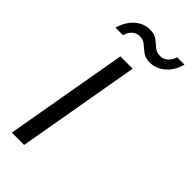

<svg xmlns="http://www.w3.org/2000/svg" viewBox="-223 -730 773 773"><g transform="rotate(45 163.0 -343.5)"><path d="M28 0 120 -526H190L98 0ZM24 -594Q38 -640 66 -663.5Q94 -687 128 -687Q154 -687 169 -675.5Q184 -664 197.5 -652Q211 -640 233 -640Q249 -640 263 -651.5Q277 -663 284 -685H326Q314 -641 285 -616.5Q256 -592 221 -592Q195 -592 179.5 -604Q164 -616 151 -627.5Q138 -639 117 -639Q101 -639 87.5 -628Q74 -617 67 -594Z"/></g></svg>

Font: DM Sans 9pt Light
Style: Italic
Weight: 300
Italic angle: -10°
Version: Version 4.004;gftools[0.9.30]